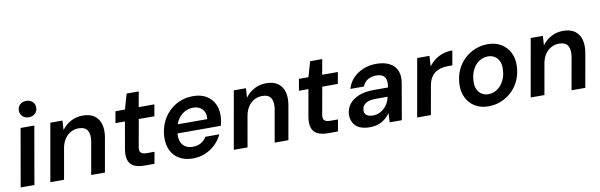

<svg xmlns="http://www.w3.org/2000/svg" viewBox="-49 -1183 5164 1652"><g transform="rotate(-10 2533.5 -356.5)"><path d="M29 0 117 -504H237L149 0ZM204 -582Q170 -582 149 -602.5Q128 -623 128 -654Q128 -684 149 -704.5Q170 -725 204 -725Q237 -725 258.5 -705Q280 -685 280 -654Q280 -623 258.5 -602.5Q237 -582 204 -582Z M288 0 377 -504H483L478 -422Q509 -465 556 -490.5Q603 -516 661 -516Q725 -516 763 -488.5Q801 -461 815 -411.5Q829 -362 817 -294L765 0H645L695 -283Q705 -345 684.5 -379.5Q664 -414 607 -414Q572 -414 540.5 -397.5Q509 -381 487 -349.5Q465 -318 456 -273L408 0Z M1110 0Q1054 0 1019 -18Q984 -36 972 -74Q960 -112 970 -170L1011 -403H928L946 -504H1029L1067 -637H1173L1149 -504H1286L1268 -403H1132L1090 -169Q1083 -131 1098 -116.5Q1113 -102 1148 -102H1216L1198 0Z M1532 12Q1465 12 1416 -16Q1367 -44 1342.5 -95Q1318 -146 1321 -214Q1324 -277 1347 -331.5Q1370 -386 1410.5 -427.5Q1451 -469 1505.5 -492.5Q1560 -516 1625 -516Q1693 -516 1740 -488Q1787 -460 1810 -412.5Q1833 -365 1830 -304Q1830 -284 1826 -262.5Q1822 -241 1817 -223H1407L1421 -300H1712Q1716 -338 1703.5 -364Q1691 -390 1666.5 -404Q1642 -418 1609 -418Q1572 -418 1538 -401Q1504 -384 1479.5 -350.5Q1455 -317 1446 -266L1441 -237Q1433 -193 1443.5 -159Q1454 -125 1481 -106Q1508 -87 1549 -87Q1591 -87 1621.5 -105Q1652 -123 1670 -153H1792Q1770 -106 1731.5 -68.5Q1693 -31 1642.5 -9.5Q1592 12 1532 12Z M1891 0 1980 -504H2086L2081 -422Q2112 -465 2159 -490.5Q2206 -516 2264 -516Q2328 -516 2366 -488.5Q2404 -461 2418 -411.5Q2432 -362 2420 -294L2368 0H2248L2298 -283Q2308 -345 2287.5 -379.5Q2267 -414 2210 -414Q2175 -414 2143.5 -397.5Q2112 -381 2090 -349.5Q2068 -318 2059 -273L2011 0Z M2713 0Q2657 0 2622 -18Q2587 -36 2575 -74Q2563 -112 2573 -170L2614 -403H2531L2549 -504H2632L2670 -637H2776L2752 -504H2889L2871 -403H2735L2693 -169Q2686 -131 2701 -116.5Q2716 -102 2751 -102H2819L2801 0Z M3079 12Q3022 12 2986 -6.5Q2950 -25 2934 -57Q2918 -89 2919 -127Q2922 -179 2952.5 -217.5Q2983 -256 3037 -277Q3091 -298 3164 -298H3291Q3298 -339 3291.5 -365Q3285 -391 3264.5 -404Q3244 -417 3207 -417Q3167 -417 3134.5 -398.5Q3102 -380 3088 -342H2970Q2985 -396 3022 -434.5Q3059 -473 3111.5 -494.5Q3164 -516 3224 -516Q3295 -516 3341 -491.5Q3387 -467 3406 -421.5Q3425 -376 3413 -312L3359 0H3253L3257 -80Q3243 -60 3225 -43Q3207 -26 3184.5 -13.5Q3162 -1 3136 5.5Q3110 12 3079 12ZM3122 -83Q3150 -83 3175.5 -93.5Q3201 -104 3221.5 -123Q3242 -142 3255 -166.5Q3268 -191 3273 -218V-220H3164Q3128 -220 3102.5 -210.5Q3077 -201 3063.5 -183.5Q3050 -166 3049 -142Q3047 -113 3067 -98Q3087 -83 3122 -83Z M3493 0 3582 -504H3689L3684 -413Q3708 -445 3739 -468Q3770 -491 3809 -503.5Q3848 -516 3891 -516L3869 -389H3828Q3797 -389 3769 -382Q3741 -375 3718.5 -359Q3696 -343 3680 -316Q3664 -289 3657 -248L3613 0Z M4115 12Q4048 12 3998.5 -18Q3949 -48 3923 -101Q3897 -154 3901 -222Q3904 -285 3927.5 -338.5Q3951 -392 3991.5 -431.5Q4032 -471 4085 -493.5Q4138 -516 4199 -516Q4266 -516 4315.5 -486.5Q4365 -457 4391.5 -404.5Q4418 -352 4414 -283Q4411 -220 4387.5 -166Q4364 -112 4323 -72.5Q4282 -33 4229.5 -10.5Q4177 12 4115 12ZM4131 -91Q4175 -91 4210 -115Q4245 -139 4267 -181Q4289 -223 4291 -278Q4294 -322 4280 -351.5Q4266 -381 4241 -396.5Q4216 -412 4184 -412Q4141 -412 4105.5 -388.5Q4070 -365 4048.5 -322.5Q4027 -280 4025 -225Q4022 -183 4035.5 -153Q4049 -123 4074.5 -107Q4100 -91 4131 -91Z M4485 0 4574 -504H4680L4675 -422Q4706 -465 4753 -490.5Q4800 -516 4858 -516Q4922 -516 4960 -488.5Q4998 -461 5012 -411.5Q5026 -362 5014 -294L4962 0H4842L4892 -283Q4902 -345 4881.5 -379.5Q4861 -414 4804 -414Q4769 -414 4737.5 -397.5Q4706 -381 4684 -349.5Q4662 -318 4653 -273L4605 0Z"/></g></svg>

Font: DM Sans SemiBold
Style: Italic
Weight: 600
Italic angle: -10°
Designer: Colophon Foundry, Jonny Pinhorn
Foundry: Colophon Foundry
Version: Version 4.004;gftools[0.9.30]